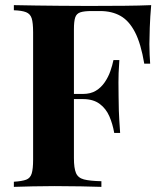

<svg xmlns="http://www.w3.org/2000/svg" viewBox="-20 -728 632 748"><path d="M569 -708Q565 -663 563.5 -621Q562 -579 562 -556Q562 -534 563 -514Q564 -494 565 -480H542Q529 -558 506 -602.5Q483 -647 449.5 -666Q416 -685 370 -685H337Q308 -685 293 -680Q278 -675 273 -660Q268 -645 268 -614V-112Q268 -73 276 -54Q284 -35 307 -29Q330 -23 375 -22V0Q344 -1 295 -2Q246 -3 192 -3Q149 -3 108 -2Q67 -1 34 0V-20Q66 -22 82 -28Q98 -34 103.5 -52Q109 -70 109 -106V-602Q109 -639 103.5 -656.5Q98 -674 81.5 -680.5Q65 -687 34 -688V-708Q75 -707 121 -706.5Q167 -706 212 -705.5Q257 -705 296 -705Q335 -705 360 -705Q406 -705 464.5 -705.5Q523 -706 569 -708ZM420 -362Q420 -362 420 -352Q420 -342 420 -342H238Q238 -342 238 -352Q238 -362 238 -362ZM445 -494Q441 -437 441.5 -407Q442 -377 442 -352Q442 -327 443 -297Q444 -267 448 -210H425Q419 -245 406 -275Q393 -305 368 -323.5Q343 -342 303 -342V-362Q333 -362 353.5 -374.5Q374 -387 388 -407.5Q402 -428 410 -451Q418 -474 422 -494Z"/></svg>

Font: Playfair Display
Style: Bold
Weight: 700
Designer: Claus Eggers Sørensen
Foundry: Claus Eggers Sørensen
Version: Version 1.203